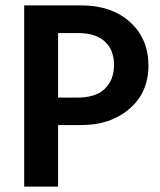

<svg xmlns="http://www.w3.org/2000/svg" viewBox="-20 -694 596 714"><path d="M270 -571H196V-331H267Q336 -331 370 -364Q404 -397 404 -452.5Q404 -508 370 -539.5Q336 -571 270 -571ZM284 -229H196V0H70V-674H281Q395 -674 463.5 -612Q532 -550 532 -450Q532 -350 461.5 -289.5Q391 -229 284 -229Z"/></svg>

Font: Hind Mysuru SemiBold
Style: Regular
Weight: 600
Designer: Manushi Parikh, Hitesh Malaviya
Foundry: Indian Type Foundry
Version: Version 0.703;PS 1.0;hotconv 1.0.86;makeotf.lib2.5.63406